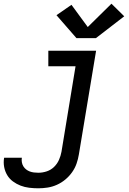

<svg xmlns="http://www.w3.org/2000/svg" viewBox="-76 -804 696 1037"><path d="M131 213Q106 213 81.5 210Q57 207 35 198.5Q13 190 -6 176Q-25 162 -37 142Q-49 122 -53.5 98Q-58 74 -54 49Q-54 49 -54 48.5Q-54 48 -53 48H42Q42 48 42 48Q42 48 42 48Q40 60 42 72Q44 84 50 94Q56 104 65 111Q74 118 84.5 122Q95 126 107 127.5Q119 129 131 129Q154 129 176.5 121.5Q199 114 216 97.5Q233 81 242.5 59.5Q252 38 256 16L332 -446H185V-530H443L350 30Q346 55 337.5 79.5Q329 104 313.5 126Q298 148 277 165.5Q256 183 231.5 194Q207 205 181.5 209Q156 213 131 213ZM337 -598 229 -722 310 -778 398 -658 526 -784 595 -716 442 -598Z"/></svg>

Font: Iosevka Curly Slab MdExObl
Style: Regular
Weight: 500
Width: 7
Italic angle: -9°
Monospace: yes
Designer: Belleve Invis
Foundry: Belleve Invis
Version: Version 11.1.0; ttfautohint (v1.8.3)